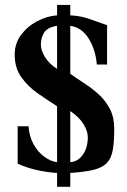

<svg xmlns="http://www.w3.org/2000/svg" viewBox="-20 -670 501 759"><path d="M431.6 -160.6Q431.6 -107.9 425.5 -75.4Q419.4 -43 401.6 -24.9Q383.8 -6.8 349.4 1.5Q314.9 9.8 257.8 13.7V68.4H205.6V13.7Q166 11.2 126.5 2.4Q86.9 -6.3 49.8 -22.9V-170.9H92.8Q95.7 -129.9 113 -99.1Q130.4 -68.4 155.3 -50.3Q180.2 -32.2 205.6 -28.8V-250Q167.5 -274.4 128.7 -301.5Q89.8 -328.6 64 -365.2Q38.1 -401.9 38.1 -454.1Q38.1 -498 63.2 -532Q88.4 -565.9 127 -586.2Q165.5 -606.4 205.6 -609.4V-650.4H257.8V-609.4Q297.4 -607.4 331.8 -595.7Q366.2 -584 403.3 -570.3V-415H362.8Q357.4 -475.1 330.1 -518.3Q302.7 -561.5 257.8 -567.9V-378.4Q284.2 -359.4 314.2 -340.1Q344.2 -320.8 370.8 -296.4Q397.5 -272 414.6 -239Q431.6 -206.1 431.6 -160.6ZM205.6 -397.9V-567.9Q168.5 -562.5 155 -542Q141.6 -521.5 141.6 -493.2Q141.6 -470.7 158.4 -443.6Q175.3 -416.5 205.6 -397.9ZM327.1 -127Q327.1 -151.9 310.1 -179.4Q293 -207 257.8 -231V-28.8Q289.1 -31.2 308.1 -59.3Q327.1 -87.4 327.1 -127Z"/></svg>

Font: Scheherazade New
Style: Bold
Weight: 700
Designer: SIL International
Foundry: SIL International
Version: Version 4.000